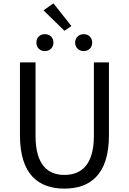

<svg xmlns="http://www.w3.org/2000/svg" viewBox="-20 -1102 761 1135"><path d="M361 13C510 13 624 -67 624 -302V-733H535V-300C535 -124 458 -68 361 -68C265 -68 190 -124 190 -300V-733H98V-302C98 -67 211 13 361 13ZM245 -800C275 -800 296 -821 296 -850C296 -880 275 -900 245 -900C216 -900 195 -880 195 -850C195 -821 216 -800 245 -800ZM361 -920 402 -948 296 -1082 237 -1041ZM475 -800C504 -800 525 -821 525 -850C525 -880 504 -900 475 -900C446 -900 424 -880 424 -850C424 -821 446 -800 475 -800Z"/></svg>

Font: Noto Sans CJK HK
Style: Regular
Weight: 400
Designer: Ryoko NISHIZUKA 西塚涼子 (kana, bopomofo & ideographs); Paul D. Hunt (Latin, Greek & Cyrillic); Sandoll Communications 산돌커뮤니
Foundry: Adobe
Version: Version 2.004;hotconv 1.0.118;makeotfexe 2.5.65603